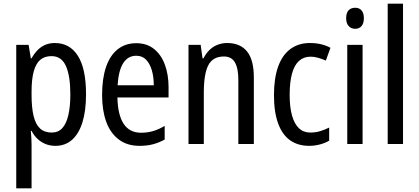

<svg xmlns="http://www.w3.org/2000/svg" viewBox="-20 -780 2270 1040"><path d="M277 -547Q358 -547 402 -477.5Q446 -408 446 -269Q446 -180 426.5 -117.5Q407 -55 370 -22.5Q333 10 280 10Q251 10 226.5 0Q202 -10 183 -28Q164 -46 151 -71H147Q149 -51 150 -30.5Q151 -10 151 6V240H68V-537H135L147 -464H151Q166 -491 184.5 -509.5Q203 -528 226 -537.5Q249 -547 277 -547ZM259 -476Q221 -476 197.5 -455.5Q174 -435 162.5 -392.5Q151 -350 151 -285V-266Q151 -197 162 -151.5Q173 -106 197 -84Q221 -62 260 -62Q295 -62 317 -85.5Q339 -109 350 -155.5Q361 -202 361 -269Q361 -369 337 -422.5Q313 -476 259 -476Z M718 -546Q775 -546 814 -515Q853 -484 873 -430Q893 -376 893 -308V-252H616Q618 -157 650 -109Q682 -61 744 -61Q779 -61 809.5 -70Q840 -79 872 -98V-24Q841 -7 808.5 1.5Q776 10 736 10Q668 10 622.5 -25Q577 -60 555 -121.5Q533 -183 533 -265Q533 -355 554.5 -417.5Q576 -480 617.5 -513Q659 -546 718 -546ZM718 -478Q673 -478 647.5 -438Q622 -398 617 -318H813Q813 -363 802.5 -399Q792 -435 771.5 -456.5Q751 -478 718 -478Z M1210 -547Q1281 -547 1318 -501.5Q1355 -456 1355 -360V0H1271V-347Q1271 -410 1252.5 -442Q1234 -474 1193 -474Q1133 -474 1108.5 -427Q1084 -380 1084 -279V0H1001V-537H1067L1077 -464H1082Q1096 -491 1115 -509.5Q1134 -528 1158.5 -537.5Q1183 -547 1210 -547Z M1655 10Q1594 10 1551.5 -20Q1509 -50 1486.5 -111.5Q1464 -173 1464 -265Q1464 -356 1486.5 -419Q1509 -482 1553 -514.5Q1597 -547 1658 -547Q1692 -547 1720.5 -540Q1749 -533 1770 -521L1745 -452Q1724 -461 1703 -467Q1682 -473 1662 -473Q1625 -473 1599.5 -450Q1574 -427 1561.5 -380.5Q1549 -334 1549 -266Q1549 -199 1562 -153.5Q1575 -108 1599.5 -85Q1624 -62 1661 -62Q1689 -62 1714 -69.5Q1739 -77 1763 -89V-18Q1741 -5 1712.5 2.5Q1684 10 1655 10Z M1944 -537V0H1861V-537ZM1904 -738Q1926 -738 1938.5 -723.5Q1951 -709 1951 -681Q1951 -654 1938.5 -639Q1926 -624 1904 -624Q1882 -624 1868.5 -639Q1855 -654 1855 -681Q1855 -710 1868 -724Q1881 -738 1904 -738Z M2163 0H2080V-760H2163Z"/></svg>

Font: Noto Sans Display Condensed
Style: Regular
Weight: 400
Width: 3
Designer: Monotype Design Team
Foundry: Monotype Imaging Inc.
Version: Version 2.003